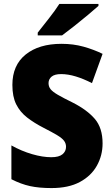

<svg xmlns="http://www.w3.org/2000/svg" viewBox="-20 -947 572 977"><path d="M502 -217Q502 -156 473 -104Q444 -52 386.5 -21Q329 10 242 10Q179 10 133 0Q87 -10 38 -35V-207Q90 -178 143.5 -162.5Q197 -147 241 -147Q280 -147 298 -162Q316 -177 316 -200Q316 -217 306 -230.5Q296 -244 271 -259Q246 -274 203 -296Q154 -321 118 -349Q82 -377 62.5 -416Q43 -455 43 -515Q43 -615 110.5 -669.5Q178 -724 293 -724Q353 -724 405 -709.5Q457 -695 502 -673L448 -524Q405 -546 365.5 -558Q326 -570 291 -570Q258 -570 242.5 -557Q227 -544 227 -524Q227 -506 237.5 -493Q248 -480 274.5 -464.5Q301 -449 350 -425Q423 -388 462.5 -342Q502 -296 502 -217ZM481 -917Q461 -899 427.5 -871Q394 -843 358 -814.5Q322 -786 296 -767H172V-781Q197 -813 229 -853.5Q261 -894 282 -927H481Z"/></svg>

Font: Noto Sans Lao Looped SemiCondensed Black
Style: Regular
Weight: 900
Width: 4
Designer: Mark Frömberg, Ben Mitchell
Foundry: The Fontpad Ltd
Version: Version 1.002; ttfautohint (v1.8.4.7-5d5b)